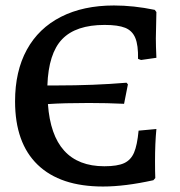

<svg xmlns="http://www.w3.org/2000/svg" viewBox="-20 -670 657 701"><path d="M484 -455Q485 -505 474 -531.5Q463 -558 437 -568.5Q411 -579 362 -579Q257 -579 207 -527Q157 -475 153 -358H187Q323 -358 442 -368L447 -362L433 -291Q372 -294 304 -294Q212 -294 155 -290Q171 -63 361 -63Q409 -63 433.5 -74.5Q458 -86 469.5 -113Q481 -140 486 -193L551 -199Q546 -147 546 -81Q546 -40 547 -20L540 -12Q436 11 356 11Q200 11 117.5 -68.5Q35 -148 35 -300Q35 -410 78 -488.5Q121 -567 202.5 -608.5Q284 -650 396 -650Q468 -650 545 -634L551 -626Q549 -550 549 -530Q549 -503 551 -459L495 -451Z"/></svg>

Font: Alegreya Medium
Style: Regular
Weight: 500
Designer: Juan Pablo del Peral
Foundry: Huerta Tipografica
Version: Version 2.007; ttfautohint (v1.6)